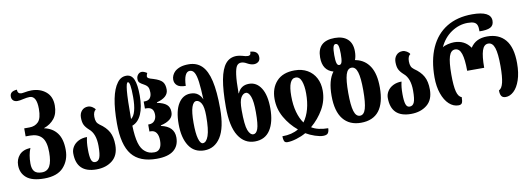

<svg xmlns="http://www.w3.org/2000/svg" viewBox="-64 -1221 4694 1700"><g transform="rotate(-10 2282.5 -371.0)"><path d="M23 -146Q23 -200 56 -237.5Q89 -275 157 -279Q133 -220 133 -143Q133 -94 153.5 -71Q174 -48 221 -48Q269 -48 291.5 -88Q314 -128 314 -213Q314 -308 278 -347.5Q242 -387 174 -387H133V-459H180Q230 -459 260.5 -490.5Q291 -522 291 -607Q291 -724 228 -724Q205 -724 170 -716Q138 -708 117 -708Q93 -708 79 -721Q65 -734 65 -757Q65 -780 80 -792.5Q95 -805 128 -808Q129 -787 138 -778Q147 -769 165 -769Q173 -769 188 -772Q225 -779 254 -779Q331 -779 383 -736Q435 -693 435 -612Q435 -539 400 -495Q365 -451 307 -431V-429Q380 -414 421 -360Q462 -306 462 -207Q462 -115 406 -53Q350 9 232 9Q123 9 73 -33.5Q23 -76 23 -146Z M522 -166Q522 -197 539.5 -225Q557 -253 590 -270Q623 -287 667 -287Q661 -261 658.5 -236.5Q656 -212 656 -176Q656 -116 665.5 -86Q675 -56 700 -56Q729 -56 741.5 -86Q754 -116 754 -191Q754 -302 697 -349Q668 -375 656 -399.5Q644 -424 644 -466Q644 -503 665.5 -527Q687 -551 722 -551Q741 -551 760.5 -539Q780 -527 786 -513Q775 -507 768.5 -491Q762 -475 762 -452Q762 -425 769.5 -407.5Q777 -390 795 -377Q851 -339 876.5 -293Q902 -247 902 -174Q902 -82 845 -36Q788 10 701 10Q522 10 522 -166Z M949 -359Q949 -621 1021 -716Q1053 -761 1103 -761Q1150 -761 1170.5 -713Q1191 -665 1191 -568Q1191 -464 1162.5 -400Q1134 -336 1080 -316Q1083 -217 1099.5 -159.5Q1116 -102 1151 -76Q1167 -63 1186 -56.5Q1205 -50 1233 -50Q1265 -50 1282 -74Q1299 -98 1299 -144Q1299 -190 1281.5 -214.5Q1264 -239 1231 -239H1220V-302H1227Q1260 -302 1277.5 -323.5Q1295 -345 1295 -376Q1295 -412 1278.5 -429Q1262 -446 1228 -446H1216V-509H1224Q1258 -509 1273 -528Q1288 -547 1288 -578Q1288 -609 1279.5 -625.5Q1271 -642 1246 -656Q1216 -672 1206 -683Q1196 -694 1196 -716Q1196 -738 1210 -754.5Q1224 -771 1244 -771Q1263 -771 1291 -753Q1282 -736 1282 -721Q1282 -714 1292 -707Q1302 -700 1336 -691Q1394 -673 1414.5 -649Q1435 -625 1435 -579Q1435 -509 1330 -482V-477Q1388 -466 1415 -442.5Q1442 -419 1442 -376Q1443 -337 1413 -312Q1383 -287 1329 -275V-270Q1446 -245 1446 -146Q1446 -71 1395.5 -30.5Q1345 10 1243 10Q1090 10 1019.5 -78Q949 -166 949 -359ZM1131 -566Q1131 -702 1108 -702Q1100 -702 1095 -684.5Q1090 -667 1086 -629Q1079 -555 1079 -376Q1131 -413 1131 -566Z M1486 -258Q1486 -378 1526.5 -442.5Q1567 -507 1636 -507Q1677 -507 1702.5 -487Q1728 -467 1740 -436Q1736 -537 1728.5 -594.5Q1721 -652 1706 -679Q1691 -706 1664 -706Q1638 -706 1623.5 -674.5Q1609 -643 1607 -581Q1554 -581 1530.5 -601.5Q1507 -622 1507 -655Q1507 -674 1515.5 -693Q1524 -712 1540 -727Q1561 -745 1590.5 -755Q1620 -765 1664 -765Q1736 -765 1782 -720.5Q1828 -676 1850 -580Q1872 -484 1872 -330Q1872 -158 1818 -74Q1764 10 1671 10Q1580 10 1533 -62.5Q1486 -135 1486 -258ZM1739 -288Q1739 -369 1720 -401Q1701 -433 1676 -433Q1649 -433 1633.5 -388Q1618 -343 1618 -246Q1618 -151 1632 -103Q1646 -55 1668 -55Q1700 -55 1719.5 -110Q1739 -165 1739 -288Z M1924 -335Q1924 -486 1941.5 -580Q1959 -674 1996.5 -719Q2034 -764 2096 -764Q2118 -764 2147 -756Q2177 -746 2196 -746Q2208 -746 2215 -753Q2222 -760 2222 -780Q2292 -776 2292 -719Q2292 -691 2275 -678Q2258 -665 2235 -665Q2208 -665 2176 -683Q2149 -699 2125 -699Q2101 -699 2086.5 -679.5Q2072 -660 2064 -602.5Q2056 -545 2056 -435H2059Q2087 -502 2161 -502Q2229 -502 2269.5 -438Q2310 -374 2310 -255Q2310 -132 2263.5 -61Q2217 10 2125 10Q2032 10 1978 -75Q1924 -160 1924 -335ZM2178 -244Q2178 -341 2161.5 -384.5Q2145 -428 2120 -428Q2095 -428 2076 -397Q2057 -366 2057 -285Q2057 -149 2075.5 -102Q2094 -55 2123 -55Q2149 -55 2163.5 -94.5Q2178 -134 2178 -244Z M2372 7Q2459 7 2518 -29Q2450 -85 2405.5 -162.5Q2361 -240 2361 -330Q2361 -428 2417 -488.5Q2473 -549 2579 -549Q2645 -549 2693.5 -521Q2742 -493 2768 -443.5Q2794 -394 2794 -330Q2794 -241 2750 -164Q2706 -87 2636 -28Q2662 -11 2700.5 -2Q2739 7 2784 7Q2784 33 2773.5 49.5Q2763 66 2729 66Q2700 66 2656.5 51.5Q2613 37 2576 15Q2538 37 2490.5 51.5Q2443 66 2408 66Q2385 66 2378.5 49.5Q2372 33 2372 7ZM2645 -330Q2645 -398 2629 -441.5Q2613 -485 2577 -485Q2511 -485 2511 -330Q2511 -249 2528.5 -186Q2546 -123 2577 -81Q2645 -175 2645 -330Z M2863 -270Q2863 -410 2917 -479Q2822 -505 2822 -622Q2822 -770 2979 -770Q3053 -770 3094 -732.5Q3135 -695 3135 -622Q3135 -578 3122 -546L3131 -544Q3210 -527 3253.5 -459.5Q3297 -392 3297 -270Q3297 10 3079 10Q2976 10 2919.5 -60Q2863 -130 2863 -270ZM3008 -622Q3008 -672 3001.5 -694Q2995 -716 2978 -716Q2962 -716 2955.5 -693.5Q2949 -671 2949 -622Q2949 -572 2955.5 -549.5Q2962 -527 2978 -527Q2995 -527 3001.5 -549.5Q3008 -572 3008 -622ZM3148 -270Q3148 -382 3132 -433.5Q3116 -485 3080 -485Q3044 -485 3028.5 -434Q3013 -383 3013 -270Q3013 -158 3029 -105.5Q3045 -53 3081 -53Q3117 -53 3132.5 -105.5Q3148 -158 3148 -270Z M3350 -166Q3350 -197 3367.5 -225Q3385 -253 3418 -270Q3451 -287 3495 -287Q3489 -261 3486.5 -236.5Q3484 -212 3484 -176Q3484 -116 3493.5 -86Q3503 -56 3528 -56Q3557 -56 3569.5 -86Q3582 -116 3582 -191Q3582 -302 3525 -349Q3496 -375 3484 -399.5Q3472 -424 3472 -466Q3472 -503 3493.5 -527Q3515 -551 3550 -551Q3569 -551 3588.5 -539Q3608 -527 3614 -513Q3603 -507 3596.5 -491Q3590 -475 3590 -452Q3590 -425 3597.5 -407.5Q3605 -390 3623 -377Q3679 -339 3704.5 -293Q3730 -247 3730 -174Q3730 -82 3673 -36Q3616 10 3529 10Q3350 10 3350 -166Z M3789 -272Q3789 -427 3838.5 -537.5Q3888 -648 3983.5 -706.5Q4079 -765 4214 -765Q4382 -765 4382 -678Q4382 -636 4350.5 -619.5Q4319 -603 4252 -605Q4253 -641 4245.5 -660.5Q4238 -680 4218.5 -688.5Q4199 -697 4161 -697Q4084 -697 4015 -651Q3946 -605 3908 -522Q3924 -534 3956 -541.5Q3988 -549 4013 -549Q4108 -549 4159 -474Q4185 -513 4222 -531Q4259 -549 4310 -549Q4416 -549 4473.5 -480.5Q4531 -412 4531 -270Q4531 -182 4509.5 -119Q4488 -56 4453.5 -24Q4419 8 4381 8Q4354 8 4342.5 -8.5Q4331 -25 4331 -60Q4358 -72 4370 -123Q4382 -174 4382 -270Q4382 -383 4365 -434Q4348 -485 4309 -485Q4270 -485 4253.5 -434Q4237 -383 4237 -280H4084Q4084 -382 4067 -433.5Q4050 -485 4011 -485Q3973 -485 3956.5 -434Q3940 -383 3940 -270Q3940 -169 3953 -118.5Q3966 -68 3996 -59Q3996 -22 3988 -7Q3980 8 3956 8Q3910 8 3872 -27Q3834 -62 3811.5 -126Q3789 -190 3789 -272Z"/></g></svg>

Font: Noto Serif Georgian Bold Cond
Style: Regular
Weight: 700
Width: 3
Designer: Monotype Design team
Foundry: Monotype Imaging Inc.
Version: Version 1.000